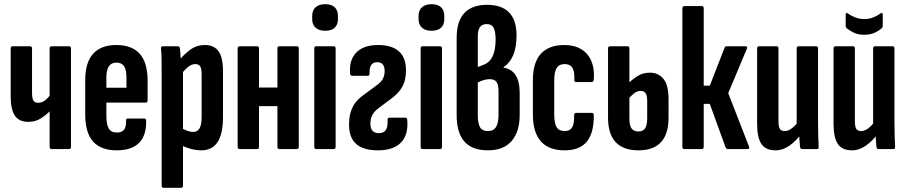

<svg xmlns="http://www.w3.org/2000/svg" viewBox="-20 -712 4329 917"><path d="M227 0Q217 0 217 -11V-180Q196 -159 171.5 -144.5Q147 -130 116 -130Q70 -130 50.5 -160.5Q31 -191 31 -252V-481Q31 -491 40 -491H123Q133 -491 133 -481V-269Q133 -244 139 -232.5Q145 -221 162 -221Q178 -221 192 -230.5Q206 -240 217 -255V-481Q217 -491 227 -491H310Q319 -491 319 -481V-11Q319 0 310 0Z M538 6Q462 6 424.5 -36Q387 -78 387 -166V-329Q387 -414 425 -455.5Q463 -497 535 -497Q610 -497 647.5 -455Q685 -413 685 -326V-232Q685 -222 675 -222H488V-161Q488 -117 499.5 -98Q511 -79 538 -79Q562 -79 572.5 -92.5Q583 -106 582 -135Q581 -146 590 -146H669Q678 -146 678 -136Q680 -66 644.5 -30Q609 6 538 6ZM488 -293H584V-341Q584 -379 572.5 -396Q561 -413 536 -413Q512 -413 500 -395.5Q488 -378 488 -341Z M941 6Q916 6 889.5 -1.5Q863 -9 842 -20V-102Q856 -95 871.5 -88.5Q887 -82 903 -82Q923 -82 933 -99Q943 -116 943 -155V-357Q943 -384 936 -395Q929 -406 913 -406Q895 -406 878 -392Q861 -378 845 -357L831 -419Q860 -454 890 -475.5Q920 -497 959 -497Q1002 -497 1023.5 -467.5Q1045 -438 1045 -372V-153Q1045 -72 1019 -33Q993 6 941 6ZM761 185Q752 185 752 174V-372Q752 -406 751.5 -432.5Q751 -459 749 -480Q748 -491 757 -491H828Q838 -491 839 -482Q841 -470 842 -449.5Q843 -429 844 -409L854 -380V174Q854 185 845 185Z M1314 0Q1305 0 1305 -11V-481Q1305 -491 1314 -491H1397Q1407 -491 1407 -481V-11Q1407 0 1397 0ZM1125 0Q1115 0 1115 -11V-481Q1115 -491 1125 -491H1208Q1217 -491 1217 -481V-11Q1217 0 1208 0ZM1203 -205V-294H1320V-205Z M1490 0Q1481 0 1481 -11V-481Q1481 -491 1490 -491H1574Q1583 -491 1583 -481V-11Q1583 0 1574 0ZM1533 -565Q1504 -565 1487.5 -579.5Q1471 -594 1471 -621V-635Q1471 -663 1487.5 -677.5Q1504 -692 1533 -692Q1563 -692 1578.5 -677.5Q1594 -663 1594 -635V-621Q1594 -594 1578.5 -579.5Q1563 -565 1533 -565Z M1785 6Q1715 6 1681 -24.5Q1647 -55 1647 -117Q1647 -162 1661.5 -195Q1676 -228 1709 -253L1781 -306Q1801 -321 1809 -336.5Q1817 -352 1817 -373Q1817 -415 1781 -415Q1762 -415 1753 -401.5Q1744 -388 1745 -362Q1746 -350 1736 -350H1662Q1653 -350 1652 -362Q1647 -426 1682 -461.5Q1717 -497 1786 -497Q1851 -497 1885 -467Q1919 -437 1919 -376Q1919 -331 1903 -300.5Q1887 -270 1853 -244L1790 -197Q1769 -182 1759 -164Q1749 -146 1749 -122Q1749 -98 1759.5 -87Q1770 -76 1790 -76Q1813 -76 1823 -91.5Q1833 -107 1831 -140Q1831 -150 1840 -150H1916Q1924 -150 1925 -140Q1931 -67 1894.5 -30.5Q1858 6 1785 6Z M1998 0Q1989 0 1989 -11V-481Q1989 -491 1998 -491H2082Q2091 -491 2091 -481V-11Q2091 0 2082 0ZM2041 -565Q2012 -565 1995.5 -579.5Q1979 -594 1979 -621V-635Q1979 -663 1995.5 -677.5Q2012 -692 2041 -692Q2071 -692 2086.5 -677.5Q2102 -663 2102 -635V-621Q2102 -594 2086.5 -579.5Q2071 -565 2041 -565Z M2311 6Q2235 6 2198 -36Q2161 -78 2161 -162V-531Q2161 -611 2198 -650Q2235 -689 2306 -689Q2376 -689 2411.5 -652.5Q2447 -616 2447 -543Q2447 -487 2431.5 -449.5Q2416 -412 2385 -391V-389Q2423 -383 2442.5 -353Q2462 -323 2462 -268V-163Q2462 -83 2423.5 -38.5Q2385 6 2311 6ZM2310 -86Q2337 -86 2349 -105.5Q2361 -125 2361 -164V-275Q2361 -308 2351 -321Q2341 -334 2319 -334Q2305 -334 2290 -329.5Q2275 -325 2262 -318V-162Q2262 -123 2272.5 -104.5Q2283 -86 2310 -86ZM2262 -392 2291 -403Q2319 -414 2333 -444Q2347 -474 2347 -522Q2347 -562 2337.5 -579.5Q2328 -597 2305 -597Q2283 -597 2272.5 -583Q2262 -569 2262 -538Z M2677 6Q2601 6 2563 -37Q2525 -80 2525 -167V-328Q2525 -413 2563 -455Q2601 -497 2676 -497Q2723 -497 2756 -477Q2789 -457 2804.5 -420Q2820 -383 2816 -334Q2815 -320 2805 -320H2732Q2727 -320 2724.5 -323Q2722 -326 2723 -331Q2725 -369 2714 -387.5Q2703 -406 2677 -406Q2651 -406 2639 -388Q2627 -370 2627 -326V-168Q2627 -123 2638.5 -104.5Q2650 -86 2677 -86Q2702 -86 2712.5 -103.5Q2723 -121 2722 -160Q2722 -173 2731 -173H2806Q2816 -173 2816 -162Q2817 -78 2783 -36Q2749 6 2677 6Z M3029 6Q2957 6 2920.5 -33Q2884 -72 2884 -150V-481Q2884 -491 2894 -491H2977Q2986 -491 2986 -481V-146Q2986 -114 2996 -99Q3006 -84 3029 -84Q3051 -84 3061 -99Q3071 -114 3071 -146V-230Q3071 -257 3063 -267.5Q3055 -278 3040 -278Q3023 -278 3007.5 -265.5Q2992 -253 2979 -237L2977 -310Q2996 -330 3023 -347.5Q3050 -365 3084 -365Q3124 -365 3148.5 -335.5Q3173 -306 3173 -239V-150Q3173 -72 3137 -33Q3101 6 3029 6Z M3557 -13Q3562 0 3550 0H3457Q3449 0 3445 -9L3370 -216H3341V-11Q3341 0 3332 0H3249Q3239 0 3239 -11V-672Q3239 -683 3249 -683H3332Q3341 -683 3341 -672V-303H3370L3441 -485Q3443 -491 3451 -491H3541Q3547 -491 3548 -487.5Q3549 -484 3547 -479L3458 -267Z M3684 6Q3637 6 3616.5 -24.5Q3596 -55 3596 -121V-481Q3596 -491 3606 -491H3689Q3698 -491 3698 -481V-135Q3698 -106 3705 -96Q3712 -86 3727 -86Q3745 -86 3762.5 -99.5Q3780 -113 3796 -136L3810 -78Q3785 -41 3752 -17.5Q3719 6 3684 6ZM3811 0Q3803 0 3801 -10Q3799 -28 3797.5 -55Q3796 -82 3795 -98L3785 -117V-481Q3785 -491 3795 -491H3878Q3887 -491 3887 -481V-125Q3887 -87 3888 -59Q3889 -31 3890 -13Q3891 0 3882 0Z M4049 6Q4002 6 3981.5 -24.5Q3961 -55 3961 -121V-481Q3961 -491 3971 -491H4054Q4063 -491 4063 -481V-135Q4063 -106 4070 -96Q4077 -86 4092 -86Q4110 -86 4127.5 -99.5Q4145 -113 4161 -136L4175 -78Q4150 -41 4117 -17.5Q4084 6 4049 6ZM4176 0Q4168 0 4166 -10Q4164 -28 4162.5 -55Q4161 -82 4160 -98L4150 -117V-481Q4150 -491 4160 -491H4243Q4252 -491 4252 -481V-125Q4252 -87 4253 -59Q4254 -31 4255 -13Q4256 0 4247 0ZM4108 -546Q4079 -546 4058 -556Q4037 -566 4023 -578Q4019 -582 4019 -589V-642Q4019 -649 4022 -650Q4025 -651 4029 -648Q4046 -636 4065.5 -628.5Q4085 -621 4108 -621Q4131 -621 4150 -628.5Q4169 -636 4186 -648Q4190 -651 4193 -650Q4196 -649 4196 -642V-589Q4196 -582 4192 -578Q4178 -565 4157 -555.5Q4136 -546 4108 -546Z"/></svg>

Font: Sofia Sans Extra Condensed
Style: Bold
Weight: 700
Designer: Botio Nikoltchev, Ani Petrova
Foundry: lettersoup
Version: Version 4.101